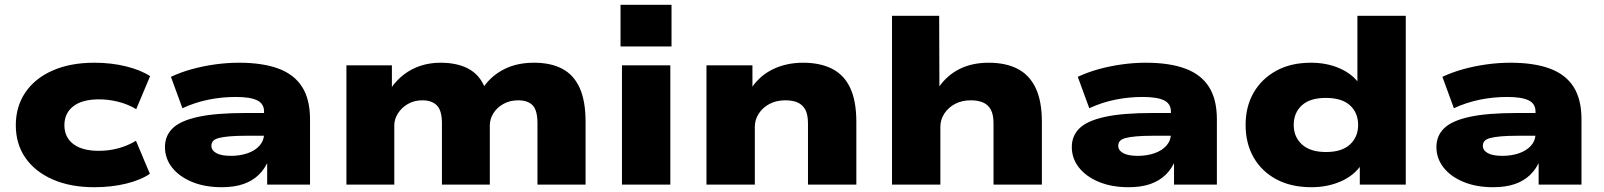

<svg xmlns="http://www.w3.org/2000/svg" viewBox="-20 -771 6700 802"><path d="M374 11Q274 11 200 -21.5Q126 -54 86 -112Q46 -170 46 -248Q46 -326 86 -385Q126 -444 200 -476.5Q274 -509 374 -509Q446 -509 507.5 -493.5Q569 -478 607 -453L549 -315Q516 -335 475.5 -345.5Q435 -356 394 -356Q323 -356 286 -327Q249 -298 249 -248Q249 -198 286 -169.5Q323 -141 393 -141Q435 -141 474 -151.5Q513 -162 548 -183L606 -45Q568 -19 507 -4Q446 11 374 11Z M906 11Q836 11 782.5 -11Q729 -33 699 -71Q669 -109 669 -157Q669 -203 700.5 -234.5Q732 -266 806 -282.5Q880 -299 1007 -299H1105V-204H1011Q968 -204 939.5 -201.5Q911 -199 894 -194.5Q877 -190 870 -182Q863 -174 863 -162Q863 -143 883.5 -131.5Q904 -120 945 -120Q983 -120 1014.5 -131Q1046 -142 1064.5 -163Q1083 -184 1083 -212V-305Q1083 -338 1054 -352Q1025 -366 965 -366Q906 -366 850 -354.5Q794 -343 742 -319L694 -450Q734 -469 781 -482Q828 -495 878.5 -502Q929 -509 978 -509Q1077 -509 1143 -484.5Q1209 -460 1242 -408Q1275 -356 1275 -273V0H1096V-102L1102 -103Q1087 -66 1060.5 -40.5Q1034 -15 996 -2Q958 11 906 11Z M1427 0V-498H1617V-401H1612Q1636 -436 1667.5 -460Q1699 -484 1737.5 -496.5Q1776 -509 1820 -509Q1889 -509 1935.5 -484.5Q1982 -460 2004 -408H2000Q2033 -455 2086 -482Q2139 -509 2211 -509Q2281 -509 2329 -483.5Q2377 -458 2401.5 -403.5Q2426 -349 2426 -262V0H2225V-256Q2225 -311 2204.5 -331.5Q2184 -352 2145 -352Q2110 -352 2083 -337Q2056 -322 2041 -298Q2026 -274 2026 -247V0H1826V-256Q1826 -310 1804.5 -331Q1783 -352 1745 -352Q1710 -352 1683.5 -336.5Q1657 -321 1642 -297Q1627 -273 1627 -247V0Z M2572 -577V-751H2785V-577ZM2578 0V-498H2780V0Z M2931 0V-498H3123V-402H3118Q3153 -455 3209 -482Q3265 -509 3335 -509Q3406 -509 3456 -483.5Q3506 -458 3531.5 -403.5Q3557 -349 3557 -262V0H3355V-255Q3355 -293 3343.5 -313.5Q3332 -334 3311.5 -343Q3291 -352 3260 -352Q3223 -352 3194.5 -337Q3166 -322 3149.5 -296.5Q3133 -271 3133 -242V0Z M3706 0V-705H3903L3904 -406H3901Q3935 -456 3987.5 -482.5Q4040 -509 4110 -509Q4181 -509 4230.5 -483.5Q4280 -458 4306 -403.5Q4332 -349 4332 -262V0H4130V-255Q4130 -293 4118.5 -313.5Q4107 -334 4086 -343Q4065 -352 4035 -352Q3998 -352 3969.5 -337Q3941 -322 3924.5 -296.5Q3908 -271 3908 -242V0Z M4694 11Q4624 11 4570.5 -11Q4517 -33 4487 -71Q4457 -109 4457 -157Q4457 -203 4488.5 -234.5Q4520 -266 4594 -282.5Q4668 -299 4795 -299H4893V-204H4799Q4756 -204 4727.5 -201.5Q4699 -199 4682 -194.5Q4665 -190 4658 -182Q4651 -174 4651 -162Q4651 -143 4671.5 -131.5Q4692 -120 4733 -120Q4771 -120 4802.5 -131Q4834 -142 4852.5 -163Q4871 -184 4871 -212V-305Q4871 -338 4842 -352Q4813 -366 4753 -366Q4694 -366 4638 -354.5Q4582 -343 4530 -319L4482 -450Q4522 -469 4569 -482Q4616 -495 4666.5 -502Q4717 -509 4766 -509Q4865 -509 4931 -484.5Q4997 -460 5030 -408Q5063 -356 5063 -273V0H4884V-102L4890 -103Q4875 -66 4848.5 -40.5Q4822 -15 4784 -2Q4746 11 4694 11Z M5458 11Q5373 11 5311.5 -22Q5250 -55 5216.5 -113.5Q5183 -172 5183 -249Q5183 -326 5216.5 -384Q5250 -442 5311 -475.5Q5372 -509 5456 -509Q5523 -509 5577 -485Q5631 -461 5660 -418H5650V-705H5852V0H5660V-85H5668Q5637 -38 5581 -13.5Q5525 11 5458 11ZM5519 -136Q5585 -136 5619 -167.5Q5653 -199 5653 -249Q5653 -300 5619 -331Q5585 -362 5518 -362Q5452 -362 5418 -331Q5384 -300 5384 -249Q5384 -199 5418.5 -167.5Q5453 -136 5519 -136Z M6217 11Q6147 11 6093.5 -11Q6040 -33 6010 -71Q5980 -109 5980 -157Q5980 -203 6011.5 -234.5Q6043 -266 6117 -282.5Q6191 -299 6318 -299H6416V-204H6322Q6279 -204 6250.5 -201.5Q6222 -199 6205 -194.5Q6188 -190 6181 -182Q6174 -174 6174 -162Q6174 -143 6194.5 -131.5Q6215 -120 6256 -120Q6294 -120 6325.5 -131Q6357 -142 6375.5 -163Q6394 -184 6394 -212V-305Q6394 -338 6365 -352Q6336 -366 6276 -366Q6217 -366 6161 -354.5Q6105 -343 6053 -319L6005 -450Q6045 -469 6092 -482Q6139 -495 6189.5 -502Q6240 -509 6289 -509Q6388 -509 6454 -484.5Q6520 -460 6553 -408Q6586 -356 6586 -273V0H6407V-102L6413 -103Q6398 -66 6371.5 -40.5Q6345 -15 6307 -2Q6269 11 6217 11Z"/></svg>

Font: Nunito Sans 10pt Expanded Black
Style: Regular
Weight: 900
Width: 7
Designer: Vernon Adams
Foundry: Vernon Adams
Version: Version 3.101;gftools[0.9.27]